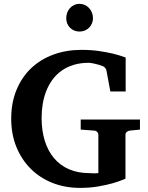

<svg xmlns="http://www.w3.org/2000/svg" viewBox="-20 -941 756 978"><path d="M642.1 -275.9Q632.8 -274.9 626 -269.3Q619.1 -263.7 619.1 -253.9V-30.8Q589.4 -17.6 553.2 -7.3Q522 1.5 479.7 8.8Q437.5 16.1 387.2 16.1Q312 16.1 248 -9Q184.1 -34.2 137.2 -80.6Q90.3 -127 63.7 -191.9Q37.1 -256.8 37.1 -336.9Q37.1 -418 64 -482.9Q90.8 -547.9 138.4 -593.3Q186 -638.7 251.7 -662.8Q317.4 -687 395 -687Q444.3 -687 485.4 -680.9Q526.4 -674.8 556.6 -667.5Q591.8 -658.7 620.1 -647.9V-475.1H542L522 -583Q521 -588.4 515.6 -595Q510.3 -601.6 503.9 -604Q480.5 -612.8 460.4 -616.9Q440.4 -621.1 432.1 -621.1Q388.7 -621.1 353.8 -610.1Q318.8 -599.1 292.2 -579.8Q265.6 -560.5 246.6 -534.2Q227.5 -507.8 215.3 -476.6Q203.1 -445.3 197.5 -410.9Q191.9 -376.5 191.9 -340.8Q191.9 -276.4 208 -224.4Q224.1 -172.4 255.1 -135.5Q286.1 -98.6 331.5 -78.9Q377 -59.1 436 -59.1Q442.9 -59.1 452.9 -58.3Q462.9 -57.6 481 -59.1V-253.9Q481 -263.7 474.1 -269.8Q467.3 -275.9 458 -275.9L391.1 -280.8V-332H692.9V-280.8ZM453.6 -848.1Q453.6 -834.5 448.5 -822Q443.4 -809.6 434.1 -800.3Q424.8 -791 412.4 -785.6Q399.9 -780.3 385.3 -780.3Q370.6 -780.3 358.2 -785.4Q345.7 -790.5 336.7 -799.6Q327.6 -808.6 322.5 -821Q317.4 -833.5 317.4 -848.1Q317.4 -863.3 322.3 -876.5Q327.1 -889.6 336.2 -899.7Q345.2 -909.7 357.7 -915.5Q370.1 -921.4 385.3 -921.4Q399.4 -921.4 411.9 -915.8Q424.3 -910.2 433.6 -900.1Q442.9 -890.1 448.2 -876.7Q453.6 -863.3 453.6 -848.1Z"/></svg>

Font: Charis SIL Phon
Style: Bold
Weight: 700
Foundry: SIL International
Version: Version 5.000